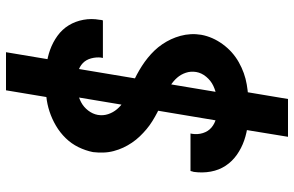

<svg xmlns="http://www.w3.org/2000/svg" viewBox="-190 -688 980 640"><g transform="rotate(-90 300.0 -368.0)"><path d="M262 -29Q234 -29 206 -32Q178 -35 152 -44Q126 -53 104 -68.5Q82 -84 67.5 -106Q53 -128 48 -155.5Q43 -183 47 -212Q48 -214 48.5 -217Q49 -220 50 -223H175Q175 -221 174.5 -220Q174 -219 174 -218Q171 -199 176.5 -181.5Q182 -164 195 -153Q208 -142 226 -137.5Q244 -133 262 -133Q280 -133 298.5 -136Q317 -139 334 -147Q351 -155 364 -170.5Q377 -186 380 -204Q383 -222 377.5 -238.5Q372 -255 361 -267.5Q350 -280 336 -289Q322 -298 306.5 -305Q291 -312 275.5 -319Q260 -326 245.5 -333.5Q231 -341 216.5 -350Q202 -359 189.5 -369.5Q177 -380 165.5 -392Q154 -404 144.5 -418Q135 -432 128 -447Q121 -462 116.5 -479Q112 -496 111.5 -513.5Q111 -531 113 -548Q118 -573 129.5 -596.5Q141 -620 159.5 -639Q178 -658 201 -671.5Q224 -685 248.5 -693Q273 -701 297.5 -703.5Q322 -706 347 -706Q375 -706 402 -703Q429 -700 454 -691Q479 -682 500.5 -666.5Q522 -651 535.5 -629Q549 -607 554 -580Q559 -553 554 -526Q554 -523 553.5 -520.5Q553 -518 552 -515H427Q427 -516 427 -517.5Q427 -519 428 -520Q430 -537 425.5 -554Q421 -571 409.5 -582Q398 -593 381.5 -597.5Q365 -602 347 -602Q330 -602 312.5 -599Q295 -596 279 -587.5Q263 -579 251.5 -564Q240 -549 237 -532Q234 -514 239.5 -497.5Q245 -481 256 -468Q267 -455 281 -446Q295 -437 310 -430Q325 -423 340.5 -416.5Q356 -410 371 -402Q386 -394 400 -385Q414 -376 427 -365.5Q440 -355 451.5 -343Q463 -331 472.5 -317Q482 -303 489 -288Q496 -273 500.5 -256.5Q505 -240 506 -222.5Q507 -205 504 -187Q497 -149 472.5 -115.5Q448 -82 412.5 -62Q377 -42 338.5 -35.5Q300 -29 262 -29ZM164 102 197 -100 212 -98 303 -643H350L288 -652L319 -838H446L412 -635L397 -637L306 -92H259L321 -83L290 102Z"/></g></svg>

Font: Iosevka Curly XBdEx
Style: Italic
Weight: 800
Width: 7
Italic angle: -9°
Monospace: yes
Designer: Belleve Invis
Foundry: Belleve Invis
Version: Version 11.1.0; ttfautohint (v1.8.3)